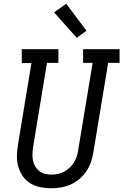

<svg xmlns="http://www.w3.org/2000/svg" viewBox="-20 -998 659 1026"><path d="M254 8Q223 8 194.5 2Q166 -4 142 -18.5Q118 -33 102 -56Q86 -79 78 -106.5Q70 -134 70.5 -164Q71 -194 76 -225L148 -661H97L96 -735H292V-662H231L157 -213Q154 -194 153.5 -176Q153 -158 156 -141Q159 -124 167.5 -109.5Q176 -95 189 -84.5Q202 -74 219 -69.5Q236 -65 254 -65Q271 -65 289 -68.5Q307 -72 322.5 -80.5Q338 -89 352 -102Q366 -115 375.5 -130.5Q385 -146 390.5 -163Q396 -180 398 -197L475 -662H424V-735H619V-662H558L479 -185Q475 -159 466.5 -133.5Q458 -108 442.5 -84.5Q427 -61 405.5 -42.5Q384 -24 358.5 -12.5Q333 -1 306.5 3.5Q280 8 254 8ZM390 -796 269 -932 334 -978 442 -834Z"/></svg>

Font: Iosevka Plex Etoile
Style: Italic
Weight: 400
Italic angle: -9°
Designer: Belleve Invis
Foundry: Belleve Invis
Version: Version 25.1.1; ttfautohint (v1.8.4)